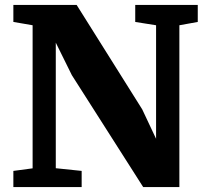

<svg xmlns="http://www.w3.org/2000/svg" viewBox="-20 -763 840 783"><path d="M113 -76.5V-660Q93.5 -663.5 73.8 -666.8Q54 -670 34.5 -673.5V-743H292.5L560 -317L616.5 -197V-660L531.5 -673.5V-743H786.5V-673.5L711.5 -660V0H564L273 -456.5L207.5 -589V-77L313 -66V0H34.5V-66Z"/></svg>

Font: Merriweather Black
Style: Regular
Weight: 900
Designer: Eben Sorkin
Foundry: Eben Sorkin
Version: Version 2.200;gftools[0.9.31]